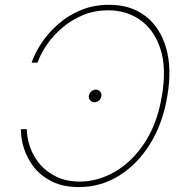

<svg xmlns="http://www.w3.org/2000/svg" viewBox="-20 -757 763 787"><path d="M427.7 -737.3Q517.1 -737.3 577.1 -690.4Q637.2 -643.6 661.1 -559.6Q685.1 -475.6 666 -364.3Q647.9 -252.9 596.2 -168.7Q544.4 -84.5 469 -37.4Q393.6 9.8 303.7 9.8Q239.3 9.8 194.1 -12.5Q148.9 -34.7 120.4 -70.3Q91.8 -106 78.6 -147.5Q65.4 -189 65.4 -227.5H89.8Q90.3 -191.4 103.5 -153.6Q116.7 -115.7 143.6 -84Q170.4 -52.2 211.4 -32.5Q252.4 -12.7 308.6 -12.7Q382.8 -13.2 452.6 -54Q522.5 -94.7 573.7 -173.1Q625 -251.5 643.6 -364.3Q663.1 -478.5 637.5 -556.6Q611.8 -634.8 555.2 -674.8Q498.5 -714.8 423.8 -714.8Q368.2 -714.8 320.8 -695.3Q273.4 -675.8 236.1 -644Q198.7 -612.3 172.6 -574.5Q146.5 -536.6 133.8 -500H109.4Q122.6 -538.6 149.9 -580.1Q177.2 -621.6 217.5 -657.2Q257.8 -692.9 310.5 -715.1Q363.3 -737.3 427.7 -737.3ZM367.2 -337.9Q356.4 -337.9 349.4 -346.2Q342.3 -354.5 344.2 -365.2Q346.2 -375.5 354.5 -382.6Q362.8 -389.6 372.6 -389.6Q383.8 -389.6 390.6 -381.6Q397.5 -373.5 395.5 -362.3Q394 -352.1 385.7 -345Q377.4 -337.9 367.2 -337.9Z"/></svg>

Font: Inter Tight Thin
Style: Italic
Weight: 250
Italic angle: -9.39999°
Designer: Rasmus Andersson
Foundry: rsms
Version: Version 3.004